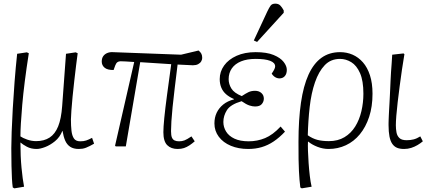

<svg xmlns="http://www.w3.org/2000/svg" viewBox="-20 -803 2382 1053"><path d="M59 230 50 225Q47 205 45.5 176Q44 147 43 106.5Q42 66 42 9Q42 -24 44 -80Q46 -136 50 -207Q54 -278 60 -355.5Q66 -433 74 -508L127 -516L138 -511Q125 -428 116 -357Q107 -286 102 -228Q97 -170 94.5 -126.5Q92 -83 92 -55Q105 -46 129 -37.5Q153 -29 178 -29Q222 -29 252 -48.5Q282 -68 299 -110Q316 -152 321 -222L342 -508L395 -516L406 -511Q402 -485 397.5 -445.5Q393 -406 387.5 -361Q382 -316 378 -272.5Q374 -229 371.5 -196Q369 -163 369 -148Q369 -113 372 -86Q375 -59 385.5 -43.5Q396 -28 420 -28Q439 -28 452.5 -32.5Q466 -37 485 -47L496 -15Q484 -8 473 -2.5Q462 3 452 7Q442 11 432 12.5Q422 14 412 14Q383 14 365 2Q347 -10 337.5 -32Q328 -54 323 -85H322Q308 -50 281.5 -28.5Q255 -7 227.5 3.5Q200 14 181 14Q150 14 127 1.5Q104 -11 93 -21H92Q92 16 93.5 51Q95 86 98 117Q101 148 104.5 174.5Q108 201 112 221Z M954 14Q918 14 897 -7Q876 -28 876 -78Q876 -105 881 -156Q886 -207 896 -281.5Q906 -356 919 -451Q878 -454 834 -456.5Q790 -459 749 -462L670 0H615L611 -4L716 -463Q688 -465 669.5 -466Q651 -467 641 -467Q631 -467 624 -462Q617 -457 612 -444L603 -419Q586 -419 574 -422Q562 -425 554 -431.5Q546 -438 542 -446.5Q538 -455 538 -465Q538 -484 546.5 -495.5Q555 -507 569 -512.5Q583 -518 598 -517L973 -503L1069 -526Q1080 -517 1084.5 -508Q1089 -499 1089 -485Q1089 -476 1083.5 -466.5Q1078 -457 1066.5 -451Q1055 -445 1038 -445Q1029 -445 1007 -446.5Q985 -448 954 -449Q945 -376 938 -318Q931 -260 926.5 -215.5Q922 -171 920 -138Q918 -105 918 -84Q918 -60 923 -48.5Q928 -37 938 -32.5Q948 -28 962 -28Q978 -28 991.5 -33Q1005 -38 1030 -55L1048 -28Q1033 -15 1018.5 -5.5Q1004 4 989 9Q974 14 954 14Z M1341 14Q1288 14 1246 -3.5Q1204 -21 1180 -53Q1156 -85 1156 -126Q1156 -159 1168.5 -185Q1181 -211 1204.5 -230Q1228 -249 1263 -258V-260Q1237 -271 1219.5 -286.5Q1202 -302 1193.5 -323Q1185 -344 1185 -369Q1185 -410 1209 -443.5Q1233 -477 1277.5 -497Q1322 -517 1382 -517Q1443 -517 1480.5 -501.5Q1518 -486 1535.5 -463.5Q1553 -441 1553 -420Q1553 -398 1542 -385.5Q1531 -373 1512 -373Q1505 -373 1497 -376Q1489 -379 1482.5 -384.5Q1476 -390 1470 -399Q1481 -415 1485 -424Q1489 -433 1489 -439Q1489 -459 1461.5 -469.5Q1434 -480 1382 -480Q1335 -480 1302 -466.5Q1269 -453 1251.5 -428Q1234 -403 1234 -369Q1234 -342 1249 -317.5Q1264 -293 1306 -276Q1327 -290 1342.5 -297.5Q1358 -305 1379 -305Q1400 -305 1413.5 -293Q1427 -281 1427 -262Q1427 -246 1416 -232.5Q1405 -219 1379 -219Q1365 -219 1348 -224.5Q1331 -230 1305 -248Q1244 -230 1224.5 -199Q1205 -168 1205 -134Q1205 -106 1220 -81.5Q1235 -57 1266 -42.5Q1297 -28 1344 -28Q1391 -28 1433.5 -45.5Q1476 -63 1519 -109L1543 -81Q1512 -48 1480.5 -27Q1449 -6 1415 4Q1381 14 1341 14ZM1390 -573 1372 -581 1446 -740Q1456 -761 1464 -772Q1472 -783 1490 -783Q1507 -783 1517 -773Q1527 -763 1536 -746V-733Z M1635 230 1627 225Q1624 202 1622.5 181.5Q1621 161 1619.5 135Q1618 109 1617.5 71Q1617 33 1617 -25Q1617 -147 1630.5 -239.5Q1644 -332 1672 -393.5Q1700 -455 1743 -486Q1786 -517 1845 -517Q1882 -517 1914 -503Q1946 -489 1970.5 -461Q1995 -433 2009 -390Q2023 -347 2023 -289Q2023 -218 2004.5 -162Q1986 -106 1953.5 -66.5Q1921 -27 1877 -6.5Q1833 14 1782 14Q1751 14 1720.5 2Q1690 -10 1671 -26H1669Q1668 -7 1669 24Q1670 55 1672.5 91Q1675 127 1679 161Q1683 195 1689 221ZM1784 -29Q1833 -29 1869 -50.5Q1905 -72 1928 -109Q1951 -146 1962 -193Q1973 -240 1973 -289Q1973 -360 1954.5 -402Q1936 -444 1906.5 -462Q1877 -480 1845 -480Q1794 -480 1761 -445.5Q1728 -411 1707.5 -351.5Q1687 -292 1678.5 -216.5Q1670 -141 1668 -61Q1694 -43 1720.5 -36Q1747 -29 1784 -29Z M2196 14Q2173 14 2157.5 7.5Q2142 1 2131.5 -14Q2121 -29 2116 -54.5Q2111 -80 2111 -116Q2111 -120 2111 -127.5Q2111 -135 2111.5 -146Q2112 -157 2112.5 -170.5Q2113 -184 2114 -200.5Q2115 -217 2116 -235.5Q2117 -254 2118 -274Q2119 -294 2120 -316Q2121 -338 2122 -361Q2123 -384 2124.5 -407.5Q2126 -431 2128 -455Q2130 -479 2131 -503L2193 -510L2198 -506Q2191 -466 2184.5 -421Q2178 -376 2172 -330.5Q2166 -285 2161 -242.5Q2156 -200 2153.5 -167.5Q2151 -135 2151 -116Q2151 -96 2154.5 -77Q2158 -58 2170.5 -46Q2183 -34 2210 -34Q2231 -34 2248.5 -38.5Q2266 -43 2285 -55L2299 -28Q2286 -17 2270 -7.5Q2254 2 2235.5 8Q2217 14 2196 14Z"/></svg>

Font: Literata ExtraLight
Style: Italic
Weight: 250
Italic angle: -2°
Designer: Latin by Veronika Burian and Jose Scaglione. Greek by Irene Vlachou. Cyrillic by Vera Evstafieva
Foundry: TypeTogether
Version: Version 3.002